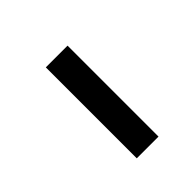

<svg xmlns="http://www.w3.org/2000/svg" viewBox="24 -963 506 506"><g transform="rotate(45 277.0 -710.5)"><path d="M130.5 -670V-751H469.5V-670Z"/></g></svg>

Font: Encode Sans Condensed Thin SemiBold
Style: Regular
Weight: 600
Version: Version 3.002